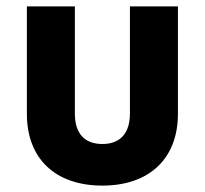

<svg xmlns="http://www.w3.org/2000/svg" viewBox="-20 -570 640 600"><path d="M300 10C446 10 536 -74 536 -214V-550H386V-215C386 -153 355 -120 300 -120C244 -120 214 -153 214 -215V-550H64V-214C64 -75 152 10 300 10Z"/></svg>

Font: JetBrains Mono ExtraBold
Style: Regular
Weight: 800
Monospace: yes
Designer: Philipp Nurullin, Konstantin Bulenkov
Foundry: JetBrains
Version: Version 2.305